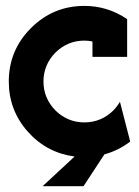

<svg xmlns="http://www.w3.org/2000/svg" viewBox="-20 -519 471 651"><path d="M421.4 -39.1Q382.3 -8.8 334 4.4L263.2 112.3H124.5L232.9 11.7Q137.7 -1 73.7 -73.2Q9.8 -145.5 9.8 -242.7Q9.8 -348.6 85 -423.8Q160.2 -499 266.1 -499Q345.2 -499 411.1 -454.1V-326.2H293.5V-378.4Q280.3 -381.3 266.1 -381.3Q209.5 -381.3 168 -340.8Q127.4 -299.3 127.4 -242.7Q127.4 -186 168 -144.5Q209.5 -104 266.1 -104Q322.8 -104 364.3 -144.5Q377 -157.7 386.7 -173.8Z"/></svg>

Font: Sangha Kali
Style: Regular
Weight: 400
Designer: Seslavinskaya Anna
Foundry: Popkern
Version: Version 2.000;PS 002.000;hotconv 1.0.88;makeotf.lib2.5.64775